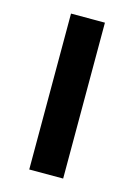

<svg xmlns="http://www.w3.org/2000/svg" viewBox="-87 -569 433 618"><g transform="rotate(15 129.0 -260.0)"><path d="M185.5 0H72.5V-519.5H185.5Z"/></g></svg>

Font: Acari Sans
Style: Bold
Weight: 700
Designer: Alfredo Marco Pradil and Stefan Peev (font) & Cristiano Sobral (main changes)
Foundry: Alfredo Marco Pradil and Stefan Peev (font) & Cristiano Sobral (main changes)
Version: Version 1.063; ttfautohint (v1.8.3)